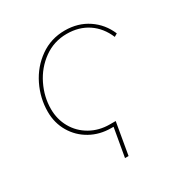

<svg xmlns="http://www.w3.org/2000/svg" viewBox="-160 -650 895 935"><g transform="rotate(-30 287.5 -182.5)"><path d="M63 -223Q63 -299 97 -368.5Q131 -438 192.5 -481.5Q254 -525 332 -525Q406 -525 462 -487.5Q518 -450 545 -386L528 -376Q502 -438 451.5 -472Q401 -506 332 -506Q260 -506 203 -465Q146 -424 114.5 -359.5Q83 -295 83 -227Q83 -169 110 -121.5Q137 -74 185.5 -46.5Q234 -19 294 -19H318L315 0H291Q227 0 175 -29Q123 -58 93 -109Q63 -160 63 -223ZM304 0 311 -19H327L296 160H276Z"/></g></svg>

Font: Fixel Italic Variable 20240409 Display Thin
Style: Italic
Weight: 100
Italic angle: -10°
Designer: AlfaBravo + MacPaw
Foundry: Kyrylo Tkachov, Marchela Mozhyna, Serhii Makarenko, Maria Weinstein, Zakhar Kryvoshyya
Version: Version 1.211;Glyphs 3.2 (3225)